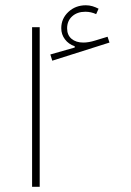

<svg xmlns="http://www.w3.org/2000/svg" viewBox="-20 -719 505 739"><path d="M359.4 -685.5Q348.1 -691.4 335.9 -695.1Q323.7 -698.7 310.5 -698.7Q270.5 -698.7 243.2 -673.1Q215.8 -647.5 215.8 -610.4Q215.8 -586.4 230 -567.6Q244.1 -548.8 267.6 -541V-536.1L173.8 -509.3L181.2 -485.4L401.4 -555.2L394 -577.6L346.2 -563Q321.3 -555.2 300.8 -555.2Q272.5 -555.2 255.4 -569.6Q238.3 -584 238.3 -609.9Q238.3 -638.7 257.8 -656.2Q277.3 -673.8 308.6 -673.8Q319.8 -673.8 330.3 -671.4Q340.8 -668.9 350.1 -664.6ZM132.8 0V-614.3H103.5V0Z"/></svg>

Font: Estedad-FD VF
Style: Regular
Weight: 100
Designer: Amin Abedi
Version: Version 7.3